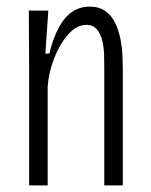

<svg xmlns="http://www.w3.org/2000/svg" viewBox="-20 -560 456 580"><path d="M68 0V-362L67 -528H126L117 -398H129Q141 -447 158.5 -478.5Q176 -510 199 -525Q222 -540 251 -540Q280 -540 299 -526Q318 -512 328.5 -489.5Q339 -467 344 -441Q349 -415 350 -391Q351 -367 351 -348V0H295V-350Q295 -369 294.5 -392.5Q294 -416 289 -437Q284 -458 272.5 -471.5Q261 -485 241 -485Q212 -485 186.5 -456.5Q161 -428 144 -385Q127 -342 124 -298V0Z"/></svg>

Font: Bricolage Grotesque Condensed ExtraLight
Style: Regular
Weight: 250
Width: 3
Designer: Mathieu Triay
Foundry: Atelier Triay
Version: Version 1.000;gftools[0.9.30]